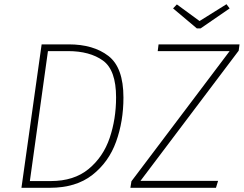

<svg xmlns="http://www.w3.org/2000/svg" viewBox="-20 -893 1159 913"><path d="M567 -429Q567 -316 532 -219Q497 -122 419 -61Q341 0 217 0H82L178 -682H307Q424 -682 495.5 -627Q567 -572 567 -429ZM208 -650 122 -32H221Q332 -32 401.5 -89.5Q471 -147 501.5 -237Q532 -327 532 -430Q532 -560 469.5 -605Q407 -650 303 -650ZM605 -31 1072 -650H730L734 -682H1119L1115 -652L648 -33H1017L1007 0H600ZM1072 -853 934 -758H916L803 -853L821 -872L929 -793L1057 -873Z"/></svg>

Font: FiraGO UltraLight
Style: Italic
Weight: 200
Italic angle: -8°
Designer: bBox Type GmbH
Foundry: bBox Type GmbH
Version: Version 1.001